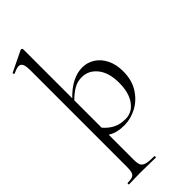

<svg xmlns="http://www.w3.org/2000/svg" viewBox="-317 -783 1117 1117"><g transform="rotate(-45 241.5 -225.0)"><path d="M455 -215Q455 -140 421 -88.5Q387 -37 337.5 -12Q288 13 240 13Q207 13 183 7.5Q159 2 134 -13V194Q134 224 141.5 238Q149 252 169.5 257.5Q190 263 234 263Q236 263 236 269Q236 275 234 275Q199 275 179 274L106 273L52 274Q38 275 14 275Q11 275 11 269Q11 263 14 263Q41 263 54 257.5Q67 252 72 238Q77 224 77 194V-598Q77 -634 70 -650Q63 -666 45 -666Q30 -666 0 -652H-2Q-6 -652 -7.5 -656.5Q-9 -661 -6 -663L120 -724Q122 -725 125 -725Q128 -725 131 -722.5Q134 -720 134 -717V-313Q217 -399 302 -399Q343 -399 378 -377Q413 -355 434 -313Q455 -271 455 -215ZM391 -184Q391 -267 353.5 -314Q316 -361 259 -361Q224 -361 194.5 -344Q165 -327 134 -296V-71Q161 -40 192.5 -24Q224 -8 269 -8Q322 -8 356.5 -55Q391 -102 391 -184Z"/></g></svg>

Font: Cormorant Garamond
Style: Regular
Weight: 400
Designer: Christian Thalmann (Catharsis Fonts)
Version: Version 3.000